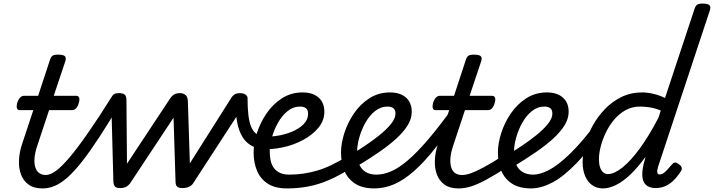

<svg xmlns="http://www.w3.org/2000/svg" viewBox="-20 -1035 3986 1072"><path d="M216 17Q169 17 139.5 -4.5Q110 -26 97 -61.5Q84 -97 86 -141Q88 -185 103 -230L166 -420H90Q79 -420 75 -430Q71 -440 76 -460Q82 -480 92 -490Q102 -500 113 -500H193L258 -698Q264 -718 273.5 -724Q283 -730 303 -730Q335 -730 343 -720.5Q351 -711 344 -691L280 -500H406Q417 -500 421.5 -490.5Q426 -481 420 -460Q415 -441 405 -430.5Q395 -420 384 -420H254L188 -221Q174 -179 172.5 -148Q171 -117 178.5 -97Q186 -77 201 -67.5Q216 -58 235 -58Q249 -58 256 -46.5Q263 -35 261 -20.5Q259 -6 248 5.5Q237 17 216 17Z M218 17Q204 17 198.5 5.5Q193 -6 195 -20.5Q197 -35 207.5 -46.5Q218 -58 237 -58Q261 -58 293 -81.5Q325 -105 369 -157Q413 -209 471.5 -293Q530 -377 606 -498Q614 -511 630 -508.5Q646 -506 656 -494.5Q666 -483 657 -468Q590 -354 536 -271.5Q482 -189 438 -133Q394 -77 356.5 -44Q319 -11 285.5 3Q252 17 218 17Z M651 15Q630 15 622 6.5Q614 -2 613 -23L601 -476Q601 -490 609 -502.5Q617 -515 645 -515Q667 -515 676.5 -506.5Q686 -498 686 -475L689 -121L929 -484Q941 -502 954 -508.5Q967 -515 986 -515Q1003 -515 1015.5 -505Q1028 -495 1029 -469L1040 -123L1271 -488Q1282 -505 1293.5 -510Q1305 -515 1319 -515Q1347 -515 1357 -501Q1367 -487 1355 -468L1058 -11Q1051 0 1036 7.5Q1021 15 999 15Q977 15 968.5 6.5Q960 -2 960 -23L949 -378L706 -11Q699 -1 686 7Q673 15 651 15Z M1423 -206Q1389 -215 1364.5 -235Q1340 -255 1324.5 -287.5Q1309 -320 1302 -365.5Q1295 -411 1295 -469Q1295 -488 1305 -496.5Q1315 -505 1328.5 -506Q1342 -507 1352 -502.5Q1362 -498 1362 -490Q1362 -432 1367 -391.5Q1372 -351 1382.5 -326.5Q1393 -302 1409.5 -289Q1426 -276 1448 -271Q1458 -269 1459 -258Q1460 -247 1455 -234Q1450 -221 1441.5 -212.5Q1433 -204 1423 -206Z M1450 -274Q1483 -270 1526 -276.5Q1569 -283 1608.5 -299Q1648 -315 1674 -340.5Q1700 -366 1700 -400Q1700 -423 1687.5 -431.5Q1675 -440 1656 -440Q1617 -440 1585.5 -414.5Q1554 -389 1532 -349.5Q1510 -310 1498 -267Q1486 -224 1486 -190Q1486 -161 1491.5 -137Q1497 -113 1510 -96Q1523 -79 1544 -69.5Q1565 -60 1595 -60Q1609 -60 1614.5 -48.5Q1620 -37 1617.5 -21.5Q1615 -6 1606 5.5Q1597 17 1582 17Q1516 17 1475 -9.5Q1434 -36 1415 -81.5Q1396 -127 1396 -184Q1396 -234 1414.5 -292Q1433 -350 1468 -401.5Q1503 -453 1554 -486Q1605 -519 1670 -519Q1708 -519 1735 -506Q1762 -493 1776.5 -469Q1791 -445 1791 -411Q1791 -362 1758 -322Q1725 -282 1672 -253.5Q1619 -225 1558 -212Q1497 -199 1441 -203Z M1582 17Q1572 17 1569 5.5Q1566 -6 1568 -21.5Q1570 -37 1577 -48.5Q1584 -60 1594 -60Q1675 -60 1752.5 -83Q1830 -106 1921 -164L1944 -99Q1874 -54 1815 -29Q1756 -4 1699.5 6.5Q1643 17 1582 17Z M1944 -173Q1977 -194 2019 -222Q2061 -250 2099.5 -281Q2138 -312 2163 -343Q2188 -374 2188 -400Q2188 -423 2175.5 -431.5Q2163 -440 2144 -440Q2105 -440 2073.5 -414.5Q2042 -389 2020 -349.5Q1998 -310 1986 -267Q1974 -224 1974 -190Q1974 -161 1979.5 -137Q1985 -113 1998 -96Q2011 -79 2032 -69.5Q2053 -60 2083 -60Q2097 -60 2102.5 -48.5Q2108 -37 2105.5 -21.5Q2103 -6 2094 5.5Q2085 17 2070 17Q2004 17 1963 -9.5Q1922 -36 1903 -81.5Q1884 -127 1884 -184Q1884 -234 1902.5 -292Q1921 -350 1956 -401.5Q1991 -453 2042 -486Q2093 -519 2158 -519Q2196 -519 2223 -506Q2250 -493 2264.5 -469Q2279 -445 2279 -411Q2279 -373 2256.5 -336Q2234 -299 2193 -261.5Q2152 -224 2096 -185.5Q2040 -147 1972 -106Z M2070 17Q2061 17 2057.5 5.5Q2054 -6 2055.5 -21.5Q2057 -37 2064 -48.5Q2071 -60 2082 -60Q2121 -60 2164 -78.5Q2207 -97 2258.5 -141Q2310 -185 2375 -261.5Q2440 -338 2522 -453Q2531 -464 2544 -461.5Q2557 -459 2566 -449.5Q2575 -440 2569 -431Q2486 -305 2418.5 -218.5Q2351 -132 2292.5 -80.5Q2234 -29 2180 -6Q2126 17 2070 17Z M2538 17Q2491 17 2461.5 -4.5Q2432 -26 2419 -61.5Q2406 -97 2408 -141Q2410 -185 2425 -230L2488 -420H2412Q2401 -420 2397 -430Q2393 -440 2398 -460Q2404 -480 2414 -490Q2424 -500 2435 -500H2515L2580 -698Q2586 -718 2595.5 -724Q2605 -730 2625 -730Q2657 -730 2665 -720.5Q2673 -711 2666 -691L2602 -500H2728Q2739 -500 2743.5 -490.5Q2748 -481 2742 -460Q2737 -441 2727 -430.5Q2717 -420 2706 -420H2576L2510 -221Q2496 -179 2494.5 -148Q2493 -117 2500.5 -97Q2508 -77 2523 -67.5Q2538 -58 2557 -58Q2571 -58 2578 -46.5Q2585 -35 2583 -20.5Q2581 -6 2570 5.5Q2559 17 2538 17Z M2542 17Q2528 17 2521 5.5Q2514 -6 2515.5 -20.5Q2517 -35 2528 -46.5Q2539 -58 2560 -58Q2582 -58 2610 -68Q2638 -78 2680 -100.5Q2722 -123 2785 -163Q2799 -171 2810 -166.5Q2821 -162 2826 -150Q2831 -138 2828 -124Q2825 -110 2810 -101Q2742 -57 2693.5 -31Q2645 -5 2609.5 6Q2574 17 2542 17Z M2820 -173Q2853 -194 2895 -222Q2937 -250 2975.5 -281Q3014 -312 3039 -343Q3064 -374 3064 -400Q3064 -423 3051.5 -431.5Q3039 -440 3020 -440Q2981 -440 2949.5 -414.5Q2918 -389 2896 -349.5Q2874 -310 2862 -267Q2850 -224 2850 -190Q2850 -161 2855.5 -137Q2861 -113 2874 -96Q2887 -79 2908 -69.5Q2929 -60 2959 -60Q2973 -60 2978.5 -48.5Q2984 -37 2981.5 -21.5Q2979 -6 2970 5.5Q2961 17 2946 17Q2880 17 2839 -9.5Q2798 -36 2779 -81.5Q2760 -127 2760 -184Q2760 -234 2778.5 -292Q2797 -350 2832 -401.5Q2867 -453 2918 -486Q2969 -519 3034 -519Q3072 -519 3099 -506Q3126 -493 3140.5 -469Q3155 -445 3155 -411Q3155 -373 3132.5 -336Q3110 -299 3069 -261.5Q3028 -224 2972 -185.5Q2916 -147 2848 -106Z M2946 17Q2931 17 2925.5 5.5Q2920 -6 2923 -21.5Q2926 -37 2935 -48.5Q2944 -60 2958 -60Q2995 -60 3045.5 -86Q3096 -112 3164 -178Q3232 -244 3321 -363Q3327 -371 3339.5 -367Q3352 -363 3360.5 -354Q3369 -345 3363 -336Q3275 -203 3201 -126Q3127 -49 3064 -16Q3001 17 2946 17Z M3346 17Q3312 17 3286.5 -1Q3261 -19 3247 -52Q3233 -85 3233 -130Q3233 -176 3247 -229Q3261 -282 3289 -333Q3317 -384 3357.5 -426Q3398 -468 3450 -493.5Q3502 -519 3566 -519Q3595 -519 3628.5 -511Q3662 -503 3693 -488L3857 -983Q3863 -1003 3872.5 -1009Q3882 -1015 3902 -1015Q3933 -1015 3941.5 -1005.5Q3950 -996 3943 -976L3654 -103Q3648 -82 3650 -71.5Q3652 -61 3664 -61Q3674 -61 3683 -67Q3692 -73 3703.5 -85Q3715 -97 3731 -116Q3739 -126 3747 -127.5Q3755 -129 3766 -121Q3782 -111 3785.5 -101Q3789 -91 3783 -81Q3762 -48 3739.5 -26.5Q3717 -5 3692.5 5Q3668 15 3641 15Q3605 15 3586 -3Q3567 -21 3566 -57Q3565 -93 3581 -146Q3582 -149 3582.5 -152.5Q3583 -156 3584 -159Q3541 -100 3499.5 -60.5Q3458 -21 3419 -2Q3380 17 3346 17ZM3324 -146Q3324 -121 3330 -102Q3336 -83 3347.5 -73Q3359 -63 3374 -63Q3409 -63 3455 -99.5Q3501 -136 3552.5 -206.5Q3604 -277 3657 -379L3669 -418Q3635 -432 3605.5 -436Q3576 -440 3552 -440Q3509 -440 3473 -420Q3437 -400 3409.5 -367.5Q3382 -335 3363 -295.5Q3344 -256 3334 -217Q3324 -178 3324 -146Z"/></svg>

Font: Playwrite NZ
Style: Regular
Weight: 400
Designer: Veronika Burian, José Scaglione
Foundry: TypeTogether
Version: Version 1.002